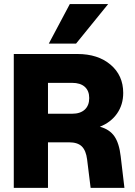

<svg xmlns="http://www.w3.org/2000/svg" viewBox="-20 -912 655 932"><path d="M504.9 -892.1 349.1 -700.2H216.8L318.8 -892.1ZM314.9 -221.2H212.9V0H46.9V-649.9H356Q455.6 -649.9 516.8 -597.9Q578.1 -545.9 578.1 -460.9Q578.1 -403.8 548.1 -360.8Q518.1 -317.9 464.8 -296.9Q511.7 -284.2 535.2 -250.5Q558.6 -216.8 565.9 -152.8L584 0H419.9L402.8 -138.2Q397.5 -181.2 377.2 -201.2Q356.9 -221.2 314.9 -221.2ZM330.1 -509.8H212.9V-359.9H330.1Q369.6 -359.9 391.4 -379.9Q413.1 -399.9 413.1 -436Q413.1 -471.2 391.6 -490.5Q370.1 -509.8 330.1 -509.8Z"/></svg>

Font: Overused Grotesk ExtraBold
Style: Regular
Weight: 800
Version: Version 0.002